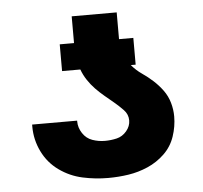

<svg xmlns="http://www.w3.org/2000/svg" viewBox="-44 -576 664 629"><g transform="rotate(-5 288.0 -261.0)"><path d="M287 8Q321 8 354 3Q387 -2 418 -15.5Q449 -29 473.5 -52.5Q498 -76 509 -108.5Q520 -141 520 -174Q520 -197 513.5 -219.5Q507 -242 493.5 -260.5Q480 -279 463 -294.5Q446 -310 427 -323Q408 -336 393 -354H409V-442H362V-530H214V-451Q214 -445 214 -442H167V-354H227Q234 -335 245 -318.5Q256 -302 269.5 -288Q283 -274 298 -261.5Q313 -249 328 -236.5Q343 -224 357.5 -209Q372 -194 372 -174Q372 -155 358.5 -139Q345 -123 326 -118.5Q307 -114 287 -114Q266 -114 246 -121Q226 -128 214 -146.5Q202 -165 202 -185V-188H54Q54 -184 54 -181Q54 -138 73 -99Q92 -60 127 -35Q162 -10 203.5 -1Q245 8 287 8Z"/></g></svg>

Font: Iosevka Sparkle Heavy
Style: Regular
Weight: 900
Designer: Belleve Invis
Foundry: Belleve Invis
Version: Version 4.5.0; ttfautohint (v1.8.3)